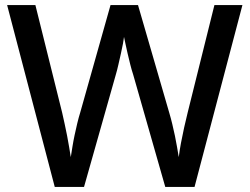

<svg xmlns="http://www.w3.org/2000/svg" viewBox="-20 -734 981 754"><path d="M932 -714 744 0H629L503 -441Q497 -459 491.5 -481Q486 -503 481 -524.5Q476 -546 472.5 -563Q469 -580 467 -589Q466 -580 463 -563Q460 -546 455 -524.5Q450 -503 445 -480.5Q440 -458 434 -438L310 0H195L8 -714H119L224 -292Q229 -270 234 -247Q239 -224 243.5 -201Q248 -178 251.5 -156.5Q255 -135 258 -117Q261 -136 264.5 -158Q268 -180 273 -203.5Q278 -227 283.5 -250Q289 -273 295 -292L414 -714H522L645 -290Q651 -270 656.5 -247Q662 -224 667 -200.5Q672 -177 675.5 -155.5Q679 -134 682 -117Q685 -142 690.5 -171.5Q696 -201 703 -232.5Q710 -264 717 -292L822 -714Z"/></svg>

Font: Noto Sans Cham Medium
Style: Regular
Weight: 500
Version: Version 2.002